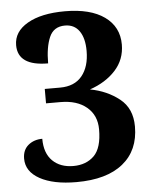

<svg xmlns="http://www.w3.org/2000/svg" viewBox="-53 -769 664 823"><g transform="rotate(-5 279.5 -357.0)"><path d="M27.8 -109.9Q27.8 -147 52.2 -167.5Q76.7 -188 112.8 -188Q112.8 -126 146.2 -93Q179.7 -60.1 235.8 -60.1Q291 -60.1 325 -93.5Q358.9 -127 358.9 -207Q358.9 -267.6 317.1 -302.7Q275.4 -337.9 204.1 -337.9H142.1V-399.9H208Q270.5 -399.9 302.7 -439.5Q335 -479 335 -546.9Q335 -601.6 313.5 -632.3Q292 -663.1 252 -663.1Q203.1 -663.1 184.6 -620.4Q166 -577.6 166 -507.8Q36.1 -507.8 36.1 -597.2Q36.1 -655.3 95.5 -689.7Q154.8 -724.1 256.8 -724.1Q366.2 -724.1 427 -680.7Q487.8 -637.2 487.8 -561Q487.8 -496.6 445.8 -450.4Q403.8 -404.3 335 -380.9Q408.2 -367.2 460.7 -325.4Q513.2 -283.7 513.2 -206.1Q513.2 -103.5 443.4 -46.9Q373.5 9.8 243.2 9.8Q144 9.8 85.9 -22.2Q27.8 -54.2 27.8 -109.9Z"/></g></svg>

Font: Noto Serif Devanagari
Style: Bold
Weight: 700
Designer: Monotype Design Team
Foundry: Monotype Imaging Inc.
Version: Version 1.01